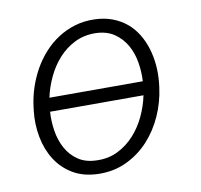

<svg xmlns="http://www.w3.org/2000/svg" viewBox="-66 -608 720 688"><g transform="rotate(-10 293.5 -264.0)"><path d="M51.3 -268.6Q55.7 -303.2 66.9 -336.9Q78.1 -370.6 95.2 -400.9Q112.3 -431.2 135.5 -456.8Q158.7 -482.4 187 -500.7Q215.3 -519 248.5 -529.1Q281.7 -539.1 319.8 -538.1Q356 -537.1 385 -526.1Q414.1 -515.1 436.3 -496.6Q458.5 -478 473.9 -452.6Q489.3 -427.2 498 -398.2Q506.8 -369.1 509.5 -337.4Q512.2 -305.7 508.8 -273.4L506.8 -256.8Q500 -204.6 478.3 -156Q456.5 -107.4 422.1 -70.1Q387.7 -32.7 341.1 -10.7Q294.4 11.2 238.3 9.8Q184.6 8.3 146.2 -14.6Q107.9 -37.6 84.7 -74.5Q61.5 -111.3 52.7 -158Q43.9 -204.6 49.3 -252.4ZM241.2 -39.1Q283.7 -37.6 318.1 -54.7Q352.5 -71.8 378.4 -100.3Q404.3 -128.9 421.4 -165.3Q438.5 -201.7 446.3 -239.7H106.4Q104 -205.1 109.6 -169.9Q115.2 -134.8 130.9 -106Q146.5 -77.1 173.6 -58.6Q200.7 -40 241.2 -39.1ZM316.9 -488.8Q274.4 -489.7 240.2 -472.9Q206.1 -456.1 180.4 -427.7Q154.8 -399.4 137.7 -363Q120.6 -326.7 112.8 -289.6H452.6Q454.6 -323.7 448.7 -358.6Q442.9 -393.6 426.8 -421.9Q410.6 -450.2 383.8 -468.8Q356.9 -487.3 316.9 -488.8Z"/></g></svg>

Font: Roboto Mono Light
Style: Italic
Weight: 300
Designer: Google
Version: Version 2.000985; 2015; ttfautohint (v1.3)